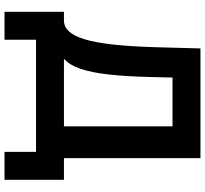

<svg xmlns="http://www.w3.org/2000/svg" viewBox="-48 -702 886 829"><g transform="rotate(90 394.5 -287.0)"><path d="M30.5 136V-120.6H67.9Q94.6 -120.6 114.7 -142Q134.7 -163.3 148.8 -209Q162.9 -254.7 171.3 -328.4Q179.6 -402.2 183.1 -507.5L188.6 -710H662.4V-120.6H755.8V136H635.2V0H151.1V136ZM233.4 -120.6H525.1V-589.4H314.3L311.9 -488.8Q309.3 -384.9 300.9 -311.9Q292.5 -238.8 276.5 -191.9Q260.5 -144.9 233.4 -120.6Z"/></g></svg>

Font: Raleway Thin
Style: Regular
Weight: 100
Designer: Matt McInerney, Pablo Impallari, Rodrigo Fuenzalida
Foundry: Matt McInerney, Pablo Impallari, Rodrigo Fuenzalida
Version: Version 4.026